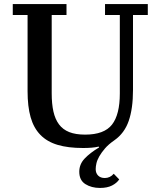

<svg xmlns="http://www.w3.org/2000/svg" viewBox="-20 -718 790 947"><path d="M473 209Q431 209 401 190Q371 171 371 129Q371 92 397.5 64Q424 36 469 9L467 5Q450 9 430.5 10.5Q411 12 390 12Q316 12 264 -3.5Q212 -19 179 -53Q146 -87 131 -140Q116 -193 116 -268V-644H43V-698H308V-644H235V-258Q235 -206 243.5 -168Q252 -130 271 -104.5Q290 -79 321.5 -66.5Q353 -54 400 -54Q494 -54 532.5 -103.5Q571 -153 571 -257V-644H498V-698H709V-644H636V-274Q636 -183 615 -122Q594 -61 544 -26Q515 -6 497.5 14.5Q480 35 469.5 53.5Q459 72 455.5 88Q452 104 452 116Q452 136 464 148Q476 160 497 160Q523 160 541 139L568 167Q556 185 532.5 197Q509 209 473 209Z"/></svg>

Font: IBM Plex Serif Medium
Style: Regular
Weight: 500
Designer: Mike Abbink, Paul van der Laan, Pieter van Rosmalen
Foundry: Bold Monday
Version: Version 2.5